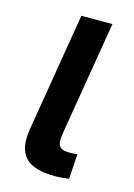

<svg xmlns="http://www.w3.org/2000/svg" viewBox="-89 -578 440 630"><g transform="rotate(15 131.5 -263.5)"><path d="M160.6 1.5Q87.4 1.5 59.1 -29.3Q30.8 -60.1 41.5 -125.5L108.4 -529.3H213.9L149.4 -141.1Q144 -109.9 151.9 -97.7Q159.7 -85.4 187 -85.4Q195.3 -85.4 201.9 -85.9Q208.5 -86.4 213.4 -87.4L208 -2.4Q199.2 -1 186.8 0.2Q174.3 1.5 160.6 1.5Z"/></g></svg>

Font: Inter 24pt Medium
Style: Italic
Weight: 500
Italic angle: -9.3988°
Designer: Rasmus Andersson
Foundry: rsms
Version: Version 4.001;git-66647c0bb